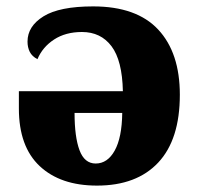

<svg xmlns="http://www.w3.org/2000/svg" viewBox="-20 -570 626 600"><path d="M283 10Q169 10 104 -51Q39 -112 39 -231V-285H364Q362 -381 328.5 -425.5Q295 -470 236 -470Q185 -470 149 -446.5Q113 -423 97 -385Q80 -394 73 -408Q66 -422 66 -440Q66 -488 116 -519Q166 -550 271 -550Q407 -550 474.5 -477.5Q542 -405 542 -274Q542 -134 474.5 -62Q407 10 283 10ZM279 -59Q316 -59 338.5 -99.5Q361 -140 362 -217H213Q213 -142 228.5 -100.5Q244 -59 279 -59Z"/></svg>

Font: Noto Serif ExtraBold
Style: Regular
Weight: 800
Designer: Monotype Design Team
Foundry: Monotype Imaging Inc.
Version: Version 2.014